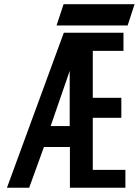

<svg xmlns="http://www.w3.org/2000/svg" viewBox="-20 -878 650 898"><path d="M277.5 -858.5H609.5L577 -759H244.5ZM278.5 -725H557.5V-640H414V-420.5H547.5V-327H414V-83.5H566.5V0H307V-190.5H185.5L116.5 0H12.5ZM306 -288.5V-546.5L217 -288.5Z"/></svg>

Font: JuliaMono ExtraBold
Style: Italic
Weight: 800
Italic angle: -9°
Monospace: yes
Designer: cormullion
Foundry: corm
Version: Version 0.057; ttfautohint (v1.8.4)